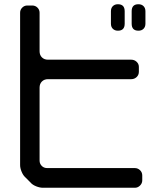

<svg xmlns="http://www.w3.org/2000/svg" viewBox="-20 -783 768 907"><path d="M634 -638Q649 -638 658 -647Q667 -656 667 -671V-730Q667 -745 658 -754Q649 -763 634 -763Q602 -763 602 -730V-671Q602 -638 634 -638ZM537 -638Q569 -638 569 -671V-730Q569 -763 537 -763Q522 -763 513 -754Q504 -745 504 -730V-671Q504 -656 513 -647Q522 -638 537 -638ZM124 79Q133 90 150.5 97Q168 104 183 104H617Q631 104 641.5 93.5Q652 83 652 69V46Q652 31 641.5 21Q631 11 617 11H203Q187 11 177 0.5Q167 -10 167 -24V-369Q167 -387 178 -398Q189 -409 207 -409H600Q615 -409 625.5 -419Q636 -429 636 -444V-467Q636 -481 625.5 -491Q615 -501 600 -501H207Q189 -501 178 -512Q167 -523 167 -541V-723Q167 -737 157 -747Q147 -757 132 -757H109Q95 -757 85 -747Q75 -737 75 -723V-3Q75 11 82 28Q89 45 99 54Z"/></svg>

Font: WDXL Lubrifont TC
Style: Regular
Weight: 400
Designer: [WDXL Lubrifont] Copyright 2020-2022 (c) NightFurySL2001, Skr-ZERO; [ZCOOL QingKe HuangYou] Copyright 2018-2022 (c) The 
Version: Version 2.001;hotconv 1.1.1;makeotfexe 2.6.0